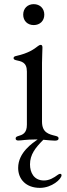

<svg xmlns="http://www.w3.org/2000/svg" viewBox="-20 -669 320 921"><path d="M67.8 5C84.9 5 102.6 0 149.9 0H160.5C136.7 17 67.1 62.1 67.1 136.4C67.1 190 104 232.2 171.5 232.2C228.7 232.2 275.2 190 275.2 171.5C275.2 167.3 272.7 164.8 268.1 164.8C264.9 164.8 260.7 167.3 258.2 169C236.5 185 216.3 196.7 190.7 196.7C141.7 196.7 123.9 157.3 123.9 119.7C123.9 72.8 149.1 40.1 187.9 1.4C209.9 3.2 228.3 5.7 243.3 5.7C254.3 5.7 261 2.8 261 -5C261 -11.7 257.1 -14.6 245.7 -17.4C213.4 -25.2 181.8 -33 181.5 -85.2V-367.5C181.5 -397.7 183.6 -422.9 183.6 -441.1C183.6 -451.3 180 -453.8 174.4 -453.8C170.8 -453.8 167.3 -451.7 161.9 -447.8C145.6 -435 117.9 -413.7 57.9 -400.6C49.7 -399.1 45.1 -396 45.1 -390.3C45.1 -384.6 49.7 -382.1 56.8 -380.3C81.3 -374.6 109 -371.8 109 -325.6V-70.7C109 -29.1 87.4 -22 66.4 -16C59.3 -13.8 55 -11 55 -4.6C55 2.5 60.4 5 67.8 5ZM91.3 -598.7C91.3 -568.9 112.2 -548.7 141.7 -548.7C171.5 -548.7 192.5 -568.9 192.5 -598.7C192.5 -628.6 171.5 -649.1 141.7 -649.1C112.2 -649.1 91.3 -628.6 91.3 -598.7Z"/></svg>

Font: Margiela Serif
Style: Regular
Weight: 400
Designer: Andreas Faust, Stefan Endress
Version: Version 1.002;FEAKit 1.0